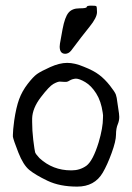

<svg xmlns="http://www.w3.org/2000/svg" viewBox="-20 -657 476 691"><path d="M214.4 -463.4Q194.8 -463.9 194.8 -489.3Q194.8 -492.7 195.8 -500.2Q196.8 -507.8 205.1 -551.8Q213.4 -595.7 226.6 -611.3Q239.7 -627 265.9 -627Q292 -627 292 -631.8Q292 -636.7 307.9 -636.7Q323.7 -636.7 326.4 -634.8Q329.1 -632.8 329.1 -613.3Q329.1 -593.8 302.5 -561Q275.9 -528.3 235.8 -474.6Q226.6 -463.4 214.4 -463.4ZM281.2 -417Q316.4 -403.3 336.9 -387.7Q357.4 -372.1 375.5 -349.1Q393.6 -326.2 397 -316.4Q400.4 -306.6 402.3 -289.1L408.2 -249Q409.2 -242.2 409.2 -236.3Q409.2 -222.7 404.3 -210.9Q397.5 -195.3 397.5 -172.4Q397.5 -149.4 381.8 -106.4Q366.2 -63.5 349.6 -35.2Q320.3 14.6 257.8 14.6Q195.3 14.6 151.4 -6.3Q107.4 -27.3 85.4 -45.4Q63.5 -63.5 45.9 -108.4Q28.3 -153.3 26.4 -165Q26.4 -165 26.4 -171.9Q26.4 -187.5 31.2 -223.6Q38.1 -270.5 48.8 -299.8Q59.6 -329.1 79.6 -355Q99.6 -380.9 113.3 -390.6Q127 -400.4 160.6 -415.5Q194.3 -430.7 221.7 -430.7Q249 -430.7 281.2 -417ZM252.9 -374Q240.2 -373 230.5 -367.2Q221.7 -361.3 213.9 -362.3Q212.9 -362.3 211.9 -362.3Q203.1 -363.3 195.3 -363.3Q187.5 -363.3 172.4 -355Q157.2 -346.7 127 -307.1Q96.7 -267.6 95.7 -230.5Q95.7 -230.5 95.7 -217.8Q95.7 -187.5 99.6 -154.3Q104.5 -115.2 106.4 -108.9Q108.4 -102.5 122.1 -87.9Q169.9 -43.9 235.4 -43.9Q235.4 -43.9 238.3 -43.9Q267.6 -43.9 291 -60.5Q314.5 -78.1 335 -144.5Q350.6 -197.3 350.6 -232.4Q351.6 -242.2 349.6 -252Q343.8 -293 326.2 -320.8Q308.6 -348.6 287.1 -361.3Q265.6 -374 252.9 -374Z"/></svg>

Font: Drukaatie burti
Style: Light
Weight: 300
Version: Version 0.14